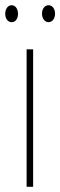

<svg xmlns="http://www.w3.org/2000/svg" viewBox="-31 -716 231 736"><path d="M-11 -663C-11 -646 -2 -631 14 -631C28 -631 38 -644 38 -663C38 -682 28 -696 14 -696C-2 -696 -11 -680 -11 -663ZM130 -664C130 -646 140 -631 155 -631C170 -631 180 -645 180 -664C180 -683 169 -696 155 -696C140 -696 130 -681 130 -664ZM96 0V-527H71V0Z"/></svg>

Font: Noto Sans Ethiopic ExtraCondensed Thin
Style: Regular
Weight: 100
Width: 2
Designer: Monotype Design Team
Foundry: Monotype Imaging Inc.
Version: Version 2.102